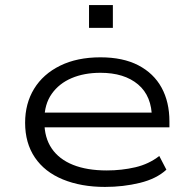

<svg xmlns="http://www.w3.org/2000/svg" viewBox="-20 -729 761 757"><path d="M394 8Q300 8 228 -21.5Q156 -51 117.5 -108Q79 -165 79 -245Q79 -321 114.5 -379Q150 -437 217 -470Q284 -503 376 -503Q465 -503 525.5 -471.5Q586 -440 617 -383.5Q648 -327 648 -250V-227H132V-285H605L579 -262Q579 -350 524.5 -396Q470 -442 376 -442Q312 -442 262.5 -421Q213 -400 184 -359Q155 -318 155 -258V-248Q155 -186 184 -143.5Q213 -101 268 -79Q323 -57 401 -57Q460 -57 513.5 -69.5Q567 -82 608 -114L636 -60Q597 -24 531.5 -8Q466 8 394 8ZM331 -619V-709H425V-619Z"/></svg>

Font: Nunito Sans 7pt Expanded Light
Style: Regular
Weight: 300
Width: 7
Designer: Vernon Adams
Foundry: Vernon Adams
Version: Version 3.101;gftools[0.9.27]